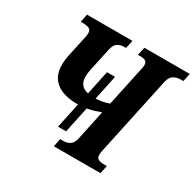

<svg xmlns="http://www.w3.org/2000/svg" viewBox="-155 -882 1065 1050"><g transform="rotate(30 377.5 -357.0)"><path d="M275 -104 309 -264Q306 -264 301 -264Q217 -264 170.5 -300.5Q124 -337 124 -408Q124 -438 131 -471L160 -605Q163 -619 163 -630Q163 -649 149.5 -656Q136 -663 113 -663H96L106 -714H393L382 -663H371Q345 -663 328 -651Q311 -639 304 -605L275 -470Q268 -440 268 -417Q268 -356 326 -344L358 -496H409L376 -340Q421 -342 459 -356L512 -605Q516 -621 516 -632Q516 -650 504.5 -656.5Q493 -663 472 -663H457L468 -714H755L744 -663H728Q702 -663 682.5 -651Q663 -639 656 -605L550 -109Q547 -95 547 -84Q547 -65 560 -58Q573 -51 596 -51H614L603 0H309L319 -51H339Q364 -51 381.5 -63Q399 -75 406 -109L445 -293Q427 -286 406 -279.5Q385 -273 361 -269L326 -104Z"/></g></svg>

Font: Noto Serif Condensed
Style: Bold Italic
Weight: 700
Width: 3
Italic angle: -12°
Designer: Monotype Design Team
Foundry: Monotype Imaging Inc.
Version: Version 2.014